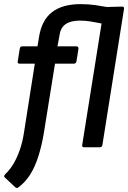

<svg xmlns="http://www.w3.org/2000/svg" viewBox="-32 -715 622 932"><path d="M235 -406 180 -64Q170 -6 154 44.5Q138 95 114 133Q90 171 55 196Q49 200 41 193L-9 146Q-13 143 -11.5 138.5Q-10 134 -5 129Q17 108 34 79Q51 50 64 13Q77 -24 84 -69L137 -406H63Q52 -406 54 -416L64 -479Q66 -490 76 -490H150L157 -533Q170 -617 220.5 -656Q271 -695 359 -695Q397 -695 432 -690Q467 -685 487 -681L560 -683Q572 -683 570 -672L465 -11Q464 -6 461 -3Q458 0 453 0H377Q365 0 367 -11L461 -601Q437 -606 409.5 -610.5Q382 -615 356 -615Q312 -615 287 -598Q262 -581 257 -544L247 -490H339Q349 -490 349 -479L339 -416Q336 -406 327 -406Z"/></svg>

Font: Sofia Sans SemiBold
Style: Italic
Weight: 600
Italic angle: -9°
Designer: Botio Nikoltchev, Ani Petrova
Foundry: lettersoup
Version: Version 4.100-B